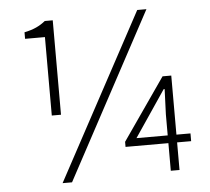

<svg xmlns="http://www.w3.org/2000/svg" viewBox="-50 -725 864 790"><g transform="rotate(-5 382.0 -329.5)"><path d="M157 -269V-593H75V-620Q104 -626 124.5 -635.5Q145 -645 162 -659H195V-269ZM177 12 545 -671H583L216 12ZM625 0V-114H448V-135L625 -390H661V-146H719V-114H661V0ZM496 -146H625V-233L629 -337H625L569 -254Z"/></g></svg>

Font: CV Source Sans Light
Style: Regular
Weight: 300
Designer: Paul D. Hunt
Foundry: Adobe Systems Incorporated
Version: Version 3.001